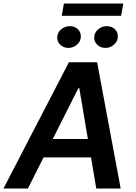

<svg xmlns="http://www.w3.org/2000/svg" viewBox="-41 -1086 785 1106"><path d="M119.7 0H-21L355.8 -727.3H518.5L654.1 0H513.5L483.3 -179.3H209.9ZM262.8 -285.2H465.2L415.8 -578.1H410.2ZM566.1 -810Q535.9 -810 516.7 -830.8Q497.5 -851.6 502.5 -880.1Q506.7 -903.7 527.7 -919.5Q548.7 -935.3 573.5 -935.3Q605.1 -935.3 623.4 -915Q641.7 -894.8 636.7 -865.2Q633.2 -842.9 612.7 -826.5Q592.3 -810 566.1 -810ZM353 -810Q322.8 -810 303.6 -830.9Q284.4 -851.9 289.4 -880.1Q293.3 -903.7 314.5 -919.5Q335.6 -935.3 360.4 -935.3Q392 -935.3 410.3 -915Q428.6 -894.8 423.7 -865.2Q420.1 -842.9 399.7 -826.5Q379.3 -810 353 -810ZM669.4 -1065.8 656.6 -994.9H314.6L327.1 -1065.8Z"/></svg>

Font: Inter UI Semi Bold
Style: Italic
Weight: 600
Italic angle: -9.39999°
Designer: Rasmus Andersson
Foundry: rsms
Version: 3.2;8d6f07862